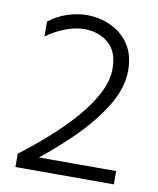

<svg xmlns="http://www.w3.org/2000/svg" viewBox="-77 -721 645 782"><g transform="rotate(10 246.0 -330.0)"><path d="M77 -16 40 -55Q99 -100 156 -150.5Q213 -201 259 -254Q305 -307 332.5 -360Q360 -413 360 -463Q360 -533 320 -567.5Q280 -602 218 -602Q184 -602 142.5 -586.5Q101 -571 64 -544V-606Q97 -632 138.5 -646Q180 -660 220 -660Q272 -660 318.5 -639Q365 -618 394.5 -575Q424 -532 424 -466Q424 -395 378.5 -319.5Q333 -244 254.5 -167Q176 -90 77 -16ZM40 0V-55H88Q123 -55 170 -55Q217 -55 265.5 -55Q314 -55 355 -55Q396 -55 421.5 -55Q447 -55 447 -55V0Z"/></g></svg>

Font: Hind Variable Light
Style: Regular
Weight: 300
Designer: Manushi Parikh, Satya Rajpurohit
Foundry: Indian Type Foundry
Version: Version 3.000